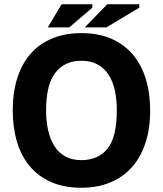

<svg xmlns="http://www.w3.org/2000/svg" viewBox="-20 -870 767 904"><path d="M40 -350Q40 -436 62 -504Q84 -572 125.5 -618.5Q167 -665 227 -689.5Q287 -714 363 -714Q444 -714 504.5 -687.5Q565 -661 605.5 -613Q646 -565 666.5 -498Q687 -431 687 -350Q687 -264 664.5 -196Q642 -128 600 -81.5Q558 -35 498 -10.5Q438 14 363 14Q282 14 221.5 -12.5Q161 -39 120.5 -87Q80 -135 60 -202Q40 -269 40 -350ZM197 -350Q197 -298 207 -255Q217 -212 237 -181Q257 -150 288.5 -133Q320 -116 363 -116Q442 -116 486 -170Q530 -224 530 -350Q530 -400 521 -443Q512 -486 491.5 -517.5Q471 -549 439.5 -566.5Q408 -584 363 -584Q285 -584 241 -528Q197 -472 197 -350ZM270 -850H415V-834L306 -741H205ZM485 -850H636V-834L481 -741H379Z"/></svg>

Font: PT Sans Caption
Style: Bold
Weight: 700
Designer: A.Korolkova, O.Umpeleva, V.Yefimov
Foundry: ParaType Ltd
Version: Version 2.003W OFL